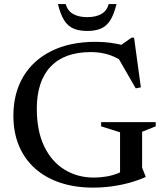

<svg xmlns="http://www.w3.org/2000/svg" viewBox="-20 -886 785 918"><path d="M659.5 -84.5 676 -42.5V-39.5Q640 -23.5 599.2 -12.2Q558.5 -1 514.5 5Q470.5 11 424.5 11Q338.5 11 268.5 -12.2Q198.5 -35.5 148.2 -80Q98 -124.5 71 -188.2Q44 -252 44 -333Q44 -439.5 91 -519Q138 -598.5 226.2 -642.2Q314.5 -686 437 -686Q474.5 -686 508.2 -681.5Q542 -677 582.5 -666.5L544 -660.5L609 -706H621L653.5 -468.5L629 -463.5L532.5 -631L586.5 -578Q547 -608 505.8 -622.5Q464.5 -637 414 -637Q351.5 -637 303.5 -619.8Q255.5 -602.5 222.5 -568Q189.5 -533.5 172.8 -483Q156 -432.5 156 -366.5Q156 -259.5 191.5 -186Q227 -112.5 288.8 -74.8Q350.5 -37 428.5 -37Q460.5 -37 491.2 -42.5Q522 -48 547.5 -59Q573 -70 589 -84.5L554 -24.5V-253.5L463.5 -282V-302H724.5V-282L659.5 -256ZM397 -804Q437.5 -804 464 -818.8Q490.5 -833.5 500 -866.5H537Q525 -817.5 507.5 -789.5Q490 -761.5 463.2 -749.8Q436.5 -738 397 -738Q357.5 -738 330.8 -749.8Q304 -761.5 286.5 -789.5Q269 -817.5 257 -866.5H294Q303.5 -833.5 330.2 -818.8Q357 -804 397 -804Z"/></svg>

Font: Newsreader 24pt Medium
Style: Regular
Weight: 500
Designer: Hugues Gentile
Foundry: Production Type
Version: Version 1.003